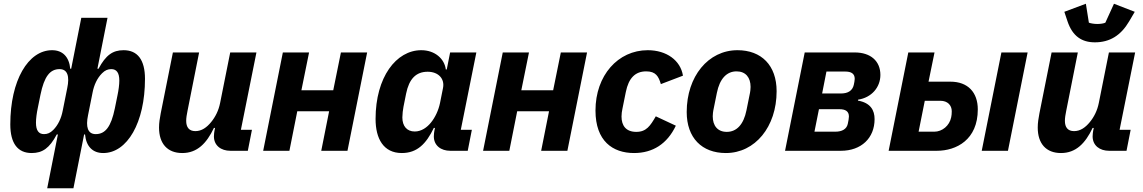

<svg xmlns="http://www.w3.org/2000/svg" viewBox="-20 -805 6102 1025"><path d="M232 200H372L429 -87H434C440 -23 475 12 531 12C659 12 754 -150 754 -384C754 -486 714 -537 640 -537C582 -537 545 -511 506 -438H500L554 -710H414L360 -438H355C349 -502 314 -537 258 -537C130 -537 35 -375 35 -141C35 -39 75 12 149 12C207 12 244 -14 283 -87H289ZM215 -89C187 -89 172 -108 172 -150C172 -172 176 -202 182 -230L196 -299C216 -397 247 -436 298 -436C341 -436 352 -397 339 -335L315 -215C307 -173 290 -137 264 -111C248 -95 233 -89 215 -89ZM491 -89C448 -89 437 -128 450 -190L474 -310C482 -352 499 -388 525 -414C541 -430 556 -436 574 -436C602 -436 617 -417 617 -375C617 -353 613 -323 607 -295L593 -226C573 -128 542 -89 491 -89Z M903 -525 838 -200C833 -173 829 -150 829 -124C829 -38 874 12 953 12C1033 12 1083 -40 1122 -122H1128L1125 -107C1124 -102 1122 -88 1122 -77C1122 -28 1160 0 1210 0H1303L1325 -112H1266L1349 -525H1209L1155 -255C1147 -215 1130 -181 1107 -153C1084 -125 1057 -105 1023 -105C989 -105 974 -126 974 -160C974 -175 977 -194 981 -213L1043 -525Z M1385 0H1525L1567 -211H1737L1695 0H1835L1940 -525H1800L1759 -323H1589L1630 -525H1490Z M2477 0 2499 -112H2440L2523 -525H2383L2365 -434H2360C2353 -491 2302 -537 2229 -537C2095 -537 1985 -393 1985 -170C1985 -65 2027 12 2125 12C2207 12 2255 -37 2296 -122H2302L2299 -107C2298 -102 2296 -88 2296 -77C2296 -28 2334 0 2384 0ZM2194 -103C2153 -103 2128 -131 2128 -178C2128 -194 2131 -221 2134 -235L2148 -305C2164 -384 2201 -422 2263 -422C2321 -422 2355 -384 2345 -335L2329 -255C2321 -216 2303 -178 2281 -151C2260 -125 2230 -103 2194 -103Z M2559 0H2699L2741 -211H2911L2869 0H3009L3114 -525H2974L2933 -323H2763L2804 -525H2664Z M3365 12C3465 12 3542 -37 3588 -134L3481 -184C3452 -134 3431 -101 3377 -101C3322 -101 3298 -134 3298 -183C3298 -197 3300 -211 3303 -225L3321 -314C3336 -388 3371 -424 3430 -424C3481 -424 3496 -397 3508 -356L3626 -401C3613 -483 3538 -537 3438 -537C3279 -537 3159 -402 3159 -215C3159 -52 3251 12 3365 12Z M3855 12C4011 12 4126 -128 4126 -318C4126 -456 4045 -537 3917 -537C3761 -537 3646 -397 3646 -207C3646 -69 3727 12 3855 12ZM3860 -101C3811 -101 3785 -134 3785 -184C3785 -197 3787 -209 3788 -215L3807 -309C3822 -384 3859 -424 3912 -424C3961 -424 3987 -391 3987 -341C3987 -328 3985 -316 3984 -310L3965 -216C3950 -141 3913 -101 3860 -101Z M4171 0H4469C4578 0 4649 -68 4649 -169C4649 -216 4628 -256 4560 -268L4561 -273C4633 -284 4680 -339 4680 -405C4680 -479 4628 -525 4543 -525H4276ZM4328 -102 4352 -222H4462C4493 -222 4512 -211 4512 -183C4512 -175 4509 -157 4506 -144C4500 -116 4476 -102 4439 -102ZM4369 -306 4392 -423H4493C4524 -423 4543 -412 4543 -384C4543 -376 4540 -361 4538 -352C4531 -321 4507 -306 4470 -306Z M4724 0H4981C5086 0 5200 -59 5200 -221C5200 -312 5147 -369 5054 -369H4937L4969 -525H4829ZM4884 -102 4917 -267H5000C5039 -267 5061 -243 5061 -211C5061 -198 5060 -189 5058 -179C5049 -134 5010 -102 4968 -102ZM5221 0H5361L5466 -525H5326Z M5825 -579C5905 -579 5964 -616 6008 -691L6038 -742L5927 -785L5881 -684C5873 -680 5856 -677 5838 -677C5822 -677 5803 -680 5793 -684L5777 -785L5662 -742L5679 -691C5706 -611 5756 -579 5825 -579ZM5594 -525 5529 -200C5524 -173 5520 -150 5520 -124C5520 -38 5565 12 5644 12C5724 12 5774 -40 5813 -122H5819L5816 -107C5815 -102 5813 -88 5813 -77C5813 -28 5851 0 5901 0H5994L6016 -112H5957L6040 -525H5900L5846 -255C5838 -215 5821 -181 5798 -153C5775 -125 5748 -105 5714 -105C5680 -105 5665 -126 5665 -160C5665 -175 5668 -194 5672 -213L5734 -525Z"/></svg>

Font: LVC Sans
Style: Bold Italic
Weight: 700
Italic angle: -11.31°
Designer: Mike Abbink, Paul van der Laan, Pieter van Rosmalen
Foundry: Bold Monday
Version: Version 3.0